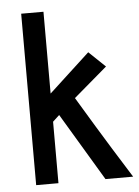

<svg xmlns="http://www.w3.org/2000/svg" viewBox="-51 -740 564 781"><g transform="rotate(-5 230.5 -350.0)"><path d="M461 0C350 -176 282 -291 253 -339L390 -456L323 -520L156 -366V-700H65V0H156V-251L183 -276L348 0Z"/></g></svg>

Font: Advent Pro
Style: SemiBold
Weight: 600
Designer: Andreas Kalpakidis
Foundry: Andreas Kalpakidis
Version: Version 2.002 2008